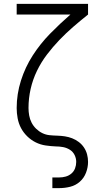

<svg xmlns="http://www.w3.org/2000/svg" viewBox="-20 -755 540 990"><path d="M250 215V160H285Q302 160 318.5 155.5Q335 151 348 140Q361 129 367 113Q373 97 373 80Q373 61 364.5 44Q356 27 340 17Q324 7 305.5 3.5Q287 0 269 0H268Q242 -1 215 -5Q188 -9 164 -21Q140 -33 120.5 -52Q101 -71 88.5 -94.5Q76 -118 71 -145Q66 -172 66 -198Q66 -270 88 -339.5Q110 -409 149 -469.5Q188 -530 238.5 -581.5Q289 -633 343 -680H66V-735H434V-680Q395 -649 357.5 -616.5Q320 -584 286 -548.5Q252 -513 222 -473.5Q192 -434 170.5 -389.5Q149 -345 138 -296.5Q127 -248 127 -198Q127 -179 130.5 -159.5Q134 -140 143 -122.5Q152 -105 166.5 -91Q181 -77 198.5 -68.5Q216 -60 235.5 -58Q255 -56 275 -55.5Q295 -55 314.5 -52Q334 -49 352 -42Q370 -35 386 -23Q402 -11 413 5.5Q424 22 429 41Q434 60 434 80Q434 108 423.5 135.5Q413 163 391.5 182Q370 201 342 208Q314 215 285 215Z"/></svg>

Font: Iosevka SS04 Light
Style: Regular
Weight: 300
Monospace: yes
Designer: Belleve Invis
Foundry: Belleve Invis
Version: Version 19.0.0; ttfautohint (v1.8.4)